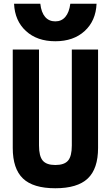

<svg xmlns="http://www.w3.org/2000/svg" viewBox="-20 -994 590 1024"><path d="M275 10Q157 10 102.5 -42Q48 -94 48 -205V-730H188V-218Q188 -161 208 -137.5Q228 -114 275 -114Q323 -114 343 -137.5Q363 -161 363 -218V-730H503V-205Q503 -94 448 -42Q393 10 275 10ZM275 -774Q178 -774 118.5 -828.5Q59 -883 55 -974H195Q200 -928 220.5 -904Q241 -880 275 -880Q308 -880 328.5 -904Q349 -928 355 -974H495Q491 -883 431.5 -828.5Q372 -774 275 -774Z"/></svg>

Font: M PLUS Code Latin SemiExpanded
Style: Bold
Weight: 700
Width: 6
Designer: Coji Morishita
Foundry: UNDERFOREST DESIGN
Version: Version 1.002; ttfautohint (v1.8.3)